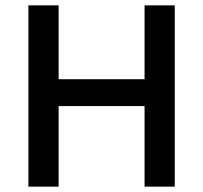

<svg xmlns="http://www.w3.org/2000/svg" viewBox="-20 -695 756 715"><path d="M85.8 0V-675H198.3V-400H518.3V-675H630.8V0H518.3V-300H198.3V0Z"/></svg>

Font: Funnel Sans Light Medium
Style: Regular
Weight: 500
Version: Version 1.000